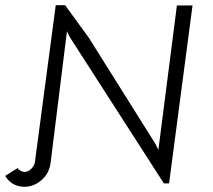

<svg xmlns="http://www.w3.org/2000/svg" viewBox="-40 -704 818 737"><path d="M-20 -29 28 -59Q32 -52 40 -48Q48 -44 54 -44Q68 -44 80 -56Q92 -68 94 -82L174 -684H210L301 -559L557 -151L568 -129L639 -683H699L609 0H589L227 -563L217 -584L154 -77Q148 -37 118.5 -12Q89 13 54 13Q30 13 10.5 2Q-9 -9 -20 -29Z"/></svg>

Font: Bellota
Style: Italic
Weight: 400
Italic angle: -7.5°
Designer: Kemie Guaida
Foundry: Kemie Guaida
Version: Version 4.001